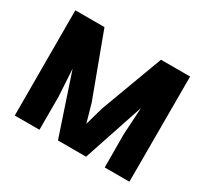

<svg xmlns="http://www.w3.org/2000/svg" viewBox="-148 -946 1235 1159"><g transform="rotate(30 470.0 -366.5)"><path d="M273 -733 434 -300 491 -98H449L506 -300L667 -733H870V0H698L697 -230L714 -521L750 -546L568 0H372L190 -545L226 -520L243 -230V0H71L70 -733Z"/></g></svg>

Font: Kreadon
Style: Regular
Weight: 400
Designer: kohakuno
Foundry: StudioGnu
Version: Version 1.000;Glyphs 3.1.2 (3151)